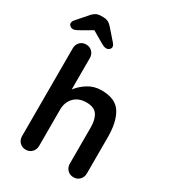

<svg xmlns="http://www.w3.org/2000/svg" viewBox="-244 -1053 1050 1170"><g transform="rotate(30 281.5 -468.0)"><path d="M521 -317V-61Q521 -35 504 -17.5Q487 0 461 0Q435 0 418 -17.5Q401 -35 401 -61V-317Q401 -372 379.5 -403.5Q358 -435 304 -435Q248 -435 216.5 -401.5Q185 -368 185 -317V-61Q185 -35 168 -17.5Q151 0 125 0Q99 0 82 -17.5Q65 -35 65 -61V-679Q65 -705 82 -722.5Q99 -740 125 -740Q151 -740 168 -722.5Q185 -705 185 -679V-458Q212 -494 253.5 -519.5Q295 -545 346 -545Q445 -545 483 -484.5Q521 -424 521 -317ZM271 -805Q271 -796 262 -788Q253 -780 240 -780Q231 -780 220 -785Q209 -790 189 -802L124 -840L59 -802Q43 -793 30 -786.5Q17 -780 8 -780Q-5 -780 -14 -788Q-23 -796 -23 -805Q-23 -813 -20 -819Q-17 -825 -8 -835L55 -907Q68 -922 82 -929Q96 -936 116 -936H132Q151 -936 165.5 -929Q180 -922 193 -907L256 -835Q265 -825 268 -819Q271 -813 271 -805Z"/></g></svg>

Font: Quicksand
Style: Bold
Weight: 700
Version: Version 3.000